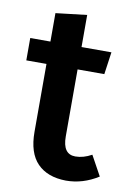

<svg xmlns="http://www.w3.org/2000/svg" viewBox="-79 -712 538 778"><g transform="rotate(10 190.0 -323.0)"><path d="M247 15Q171 14 129.5 -28.5Q88 -71 88 -158V-437H5V-529H88V-646L216 -661V-529H339L326 -437H216V-161Q216 -88 268 -88Q301 -88 335 -107L380 -25Q317 15 247 15Z"/></g></svg>

Font: Trujillo Medium
Style: Regular
Weight: 500
Designer: Fira Sans original fonts by bBox Type GmbH, Carrois Corporate GbR, & Edenspiekermann AG / Changes by Cristiano Sobral
Foundry: Fira Sans original fonts by bBox Type GmbH, Carrois Corporate GbR, & Edenspiekermann AG / Changes by Cristiano Sobral
Version: Version 4.301;October 17, 2021;FontCreator 14.0.0.2814 64-bi